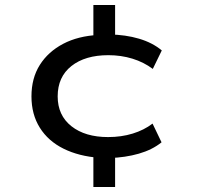

<svg xmlns="http://www.w3.org/2000/svg" viewBox="-20 -634 788 769"><path d="M354 115V-27L378 -2Q296 -8 234.5 -38.5Q173 -69 139.5 -122.5Q106 -176 106 -248Q106 -321 139.5 -374Q173 -427 233 -458.5Q293 -490 374 -494L354 -467V-614H441V-471L418 -496Q483 -495 537 -479Q591 -463 628 -432L592 -358Q556 -385 510.5 -399Q465 -413 414 -413Q321 -413 266 -369.5Q211 -326 211 -248Q211 -172 266 -128.5Q321 -85 413 -85Q466 -85 511.5 -99Q557 -113 591 -139L627 -64Q590 -34 536 -18.5Q482 -3 418 -1L441 -23V115Z"/></svg>

Font: Nunito Sans 10pt Expanded Medium
Style: Regular
Weight: 500
Width: 7
Designer: Vernon Adams
Foundry: Vernon Adams
Version: Version 3.101;gftools[0.9.27]